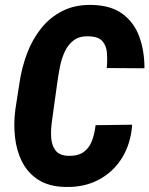

<svg xmlns="http://www.w3.org/2000/svg" viewBox="-20 -741 600 771"><path d="M363.8 -238.3 510.7 -240.2Q505.4 -164.6 470.5 -107.7Q435.5 -50.8 377 -19.5Q318.4 11.7 242.2 9.8Q176.8 8.3 134.3 -18.8Q91.8 -45.9 69.1 -90.6Q46.4 -135.3 40.3 -189.7Q34.2 -244.1 41.5 -300.3L58.6 -410.6Q67.4 -469.7 88.4 -525.9Q109.4 -582 144.8 -626.7Q180.2 -671.4 231 -697Q281.7 -722.7 348.1 -721.2Q425.3 -719.7 471.7 -685.5Q518.1 -651.4 539.1 -594.5Q560.1 -537.6 560.1 -466.8L408.7 -467.8Q411.6 -500 409.4 -528.6Q407.2 -557.1 391.6 -575.4Q376 -593.8 336.9 -595.2Q299.8 -596.7 276.6 -579.6Q253.4 -562.5 240.2 -533.9Q227.1 -505.4 220.7 -472.9Q214.4 -440.4 210.4 -411.6L194.8 -299.8Q191.4 -276.9 187.5 -245.8Q183.6 -214.8 185.8 -185.8Q188 -156.7 202.9 -137Q217.8 -117.2 252.4 -115.2Q292 -113.8 315.2 -130.1Q338.4 -146.5 349.1 -175Q359.9 -203.6 363.8 -238.3Z"/></svg>

Font: Roboto Condensed ExtraBold
Style: Italic
Weight: 800
Italic angle: -12°
Designer: Christian Robertson
Foundry: Google
Version: Version 3.008; 2023